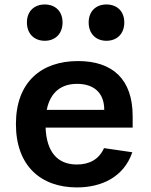

<svg xmlns="http://www.w3.org/2000/svg" viewBox="-20 -806 660 838"><path d="M49.5 -264.5C49.5 -82 158.5 12 315.5 12C422 12 520 -32 557.5 -141.5L434 -159.5C412 -110 369.5 -88 315.5 -88C230.5 -88 183 -143.5 179 -249H559V-299C559 -460 471.5 -539.5 320.5 -539.5C160 -539.5 49.5 -447.5 49.5 -264.5ZM175.5 -628C221.5 -628 253 -659 253 -708C253 -756.5 221.5 -786.5 175.5 -786.5C129 -786.5 97.5 -756.5 97.5 -708C97.5 -659 129 -628 175.5 -628ZM444.5 -628C491 -628 522.5 -659 522.5 -708C522.5 -756.5 491 -786.5 444.5 -786.5C398.5 -786.5 367 -756.5 367 -708C367 -659 398.5 -628 444.5 -628ZM184 -326.5C200 -405.5 249 -440 316.5 -440C386.5 -440 435 -404 435 -326.5Z"/></svg>

Font: Monaspace Neon SemiBold
Style: Regular
Weight: 600
Designer: Riley Cran & the Lettermatic Team
Foundry: Lettermatic
Version: Version 1.200 (Monaspace Neon)